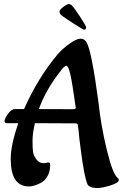

<svg xmlns="http://www.w3.org/2000/svg" viewBox="-20 -925 619 968"><path d="M328 -905 340 -900Q355 -885 384.5 -839.5Q414 -794 414 -788Q414 -782 411.5 -778.5Q409 -775 404.5 -775Q400 -775 354 -804.5Q308 -834 294 -844.5Q280 -855 280 -865.5Q280 -876 299.5 -890.5Q319 -905 328 -905ZM290 -573Q211 -474 176 -375H177Q316 -375 336.5 -374.5Q357 -374 359 -376Q361 -378 362 -381Q345 -504 335 -548.5Q325 -593 315 -593Q305 -593 290 -573ZM201 -102 223 -106Q233 -106 233 -95Q233 -60 219 -36Q205 -12 184 -2Q150 15 126 15Q80 15 57 -19.5Q34 -54 34 -123.5Q34 -193 72 -304H14Q3 -304 3 -315Q3 -326 20 -350.5Q37 -375 56 -375H101Q172 -533 268 -648Q293 -678 329.5 -704Q366 -730 386 -730Q406 -730 416 -712Q442 -670 477 -405Q489 -291 518.5 -169.5Q548 -48 573 -28Q579 -24 579 -18Q579 -3 536.5 10Q494 23 471.5 23Q449 23 437 17.5Q425 12 422 6Q404 -33 386 -180L380 -227Q376 -274 372 -298L365 -303L156 -304Q144 -253 144 -215Q144 -177 146.5 -159.5Q149 -142 163 -122Q177 -102 201 -102Z"/></svg>

Font: Aladin
Style: Regular
Weight: 400
Designer: Angel Koziupa and Alejandro Paul
Foundry: Angel Koziupa and Alejandro Paul
Version: Version 1.000